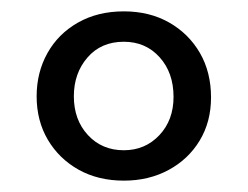

<svg xmlns="http://www.w3.org/2000/svg" viewBox="-20 -735 436 338"><path d="M198 -715Q243 -715 277.5 -695.5Q312 -676 331.8 -642Q351.5 -608 351.5 -563.5Q351.5 -520.5 331.5 -487.5Q311.5 -454.5 276.8 -435.8Q242 -417 198 -417Q153 -417 118.5 -436.2Q84 -455.5 64.2 -489Q44.5 -522.5 44.5 -565.5Q44.5 -607.5 63.5 -641.5Q82.5 -675.5 117.2 -695.2Q152 -715 198 -715ZM198 -661.5Q158 -661.5 134 -633.8Q110 -606 110 -565.5Q110 -524 134.8 -497.2Q159.5 -470.5 198 -470.5Q235.5 -470.5 260.5 -497Q285.5 -523.5 285.5 -564.5Q285.5 -607 261 -634.2Q236.5 -661.5 198 -661.5Z"/></svg>

Font: Fraunces
Style: Bold
Weight: 700
Version: Version 1.000;[b76b70a41]